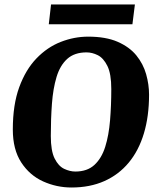

<svg xmlns="http://www.w3.org/2000/svg" viewBox="-20 -823 697 854"><path d="M298 11Q232 11 172 -16Q112 -43 74.5 -100.5Q37 -158 37 -247Q37 -357 65.5 -435Q94 -513 142 -563Q190 -613 250 -636.5Q310 -660 372 -660Q451 -660 503.5 -637Q556 -614 586.5 -576.5Q617 -539 630 -493Q643 -447 643 -402Q643 -306 620 -229.5Q597 -153 552.5 -99.5Q508 -46 444 -17.5Q380 11 298 11ZM315 -60Q368 -60 400 -89.5Q432 -119 448 -170Q464 -221 469.5 -287.5Q475 -354 475 -427Q475 -495 457.5 -530Q440 -565 415 -577.5Q390 -590 365 -590Q311 -590 279 -561Q247 -532 231.5 -480.5Q216 -429 211 -361.5Q206 -294 206 -218Q206 -152 223 -118Q240 -84 265.5 -72Q291 -60 315 -60ZM197 -715 207 -803H580L569 -715Z"/></svg>

Font: Faustina ExtraBold
Style: Italic
Weight: 800
Italic angle: -8°
Designer: Alfonso Garcia
Foundry: http://www.omnibus-type.com
Version: Version 1.200